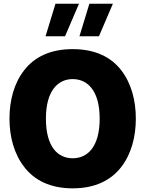

<svg xmlns="http://www.w3.org/2000/svg" viewBox="-20 -1004 778 1029"><path d="M405.8 -809.6H510.3L585 -983.9H459ZM224.1 -809.6H328.6L403.3 -983.9H277.3ZM369.6 -740.7C248.5 -740.7 164.1 -697.8 109.9 -627.9C55.2 -558.1 30.8 -465.8 30.8 -368.2C30.8 -270.5 55.7 -178.2 110.4 -108.4C164.6 -38.1 249 5.4 369.6 5.4C490.2 5.4 574.7 -38.1 629.4 -108.4C683.6 -178.2 708 -270.5 708 -368.2C708 -465.8 683.6 -558.1 629.4 -627.9C575.2 -697.8 490.7 -740.7 369.6 -740.7ZM369.6 -580.1C447.3 -580.1 514.2 -520.5 514.2 -368.2C514.2 -216.3 448.7 -155.8 369.6 -155.8C290.5 -155.8 226.1 -215.8 226.1 -368.2C226.1 -520.5 292.5 -580.1 369.6 -580.1Z"/></svg>

Font: Estedad Black
Style: Regular
Weight: 900
Designer: Amin Abedi
Version: Version 7.3